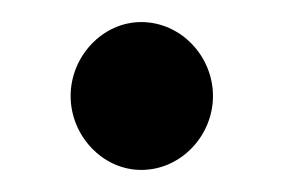

<svg xmlns="http://www.w3.org/2000/svg" viewBox="-20 -389 259 174"><path d="M44 -302C44 -266 73 -235 108 -235C144 -235 173 -266 173 -302C173 -338 144 -369 108 -369C73 -369 44 -338 44 -302Z"/></svg>

Font: Ampere
Style: Regular
Weight: 400
Version: Version 1